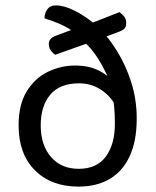

<svg xmlns="http://www.w3.org/2000/svg" viewBox="-20 -679 577 712"><path d="M362 -539 337 -530 185 -476Q175 -482 168 -492.5Q161 -503 161 -516Q161 -537 186 -546L279 -581L303 -587L423 -634Q433 -627 440.5 -617.5Q448 -608 448 -594Q448 -580 442 -573.5Q436 -567 423 -562ZM421 -352 408 -289Q386 -327 351 -348.5Q316 -370 273 -370Q202 -370 166.5 -328Q131 -286 131 -214Q131 -141 169 -97Q207 -53 272 -53Q339 -53 372.5 -98.5Q406 -144 406 -220Q406 -254 403.5 -281.5Q401 -309 396 -335Q394 -351 393.5 -356Q393 -361 392 -364.5Q391 -368 387 -377Q368 -423 343.5 -462Q319 -501 284 -531Q275 -539 271 -544.5Q267 -550 258 -557Q232 -577 203.5 -589.5Q175 -602 145 -611Q145 -630 155.5 -644.5Q166 -659 187 -659Q217 -659 254.5 -640.5Q292 -622 329 -592Q336 -586 337.5 -585Q339 -584 346 -577Q383 -540 415 -488Q447 -436 467 -373Q487 -310 487 -239Q487 -156 461 -100Q435 -44 387 -15.5Q339 13 271 13Q170 13 109.5 -47.5Q49 -108 49 -214Q49 -291 79 -340Q109 -389 157 -412.5Q205 -436 259 -436Q315 -436 355.5 -412.5Q396 -389 421 -352Z"/></svg>

Font: Baloo Tammudu 2
Style: Regular
Weight: 400
Designer: Maithili Shingre, Omkar Shende and Ek Type
Foundry: Ek Type
Version: Version 1.700